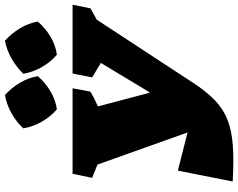

<svg xmlns="http://www.w3.org/2000/svg" viewBox="-116 -864 986 795"><g transform="rotate(-90 377.5 -467.0)"><path d="M23 3 68 -224 226 -184 93 -557 38 -579 55 -660H409L395 -586Q366 -569 334 -555L391 -339L514 -543L454 -579L470 -660H755L740 -586Q716 -572 693 -560L429 -157Q394 -104 358.5 -70Q323 -36 278.5 -18.5Q234 -1 172.5 3.5Q111 8 23 3ZM381 -940Q411 -913 432 -877.5Q453 -842 459 -804Q434 -774 397 -752Q360 -730 322 -725Q293 -749 271.5 -786Q250 -823 243 -864Q269 -892 305 -912.5Q341 -933 381 -940ZM606 -940Q636 -913 657.5 -877.5Q679 -842 685 -804Q660 -774 623.5 -752Q587 -730 548 -725Q519 -749 497.5 -786Q476 -823 469 -864Q496 -892 532 -912.5Q568 -933 606 -940Z"/></g></svg>

Font: Piazzolla SC Black
Style: Italic
Weight: 900
Italic angle: -11.3°
Designer: Juan Pablo del Peral
Foundry: Huerta Tipografica
Version: Version 1.330